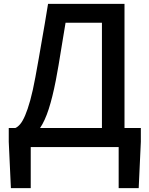

<svg xmlns="http://www.w3.org/2000/svg" viewBox="-20 -756 768 987"><path d="M25 -98H59Q71 -103 83.5 -117.5Q96 -132 109 -162Q122 -192 135.5 -240.5Q149 -289 162 -360Q172 -413 179.5 -457Q187 -501 194.5 -544Q202 -587 210 -633Q218 -679 227 -736H620V-98H704V-27L693 211H590V0H138V211H36L25 -27ZM504 -98V-639H317Q310 -596 304 -560.5Q298 -525 292.5 -490.5Q287 -456 281 -420.5Q275 -385 267 -343Q250 -256 230.5 -195.5Q211 -135 186 -98Z"/></svg>

Font: Kinto Sans Med
Style: Regular
Weight: 500
Designer: Authors: Ryoko NISHIZUKA  (kana & ideographs); Paul D. Hunt (Latin, Greek & Cyrillic); Wenlong ZHANG  (bopomofo); Sandol
Foundry: Adobe Systems Incorporated, ookami Inc.
Version: Version 0.001